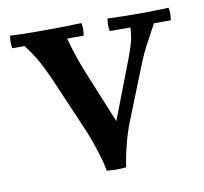

<svg xmlns="http://www.w3.org/2000/svg" viewBox="-59 -505 622 586"><g transform="rotate(-10 252.0 -212.5)"><path d="M499 -442Q503 -423 499 -403H447Q431 -373 416.5 -346.5Q402 -320 390 -290L321 -117Q311 -92 301.5 -55.5Q292 -19 287 15Q281 16 269 16.5Q257 17 245.5 16.5Q234 16 227 15Q223 -8 215 -34Q207 -60 198 -85Q189 -110 180 -130L111 -290Q98 -320 83.5 -346.5Q69 -373 46 -403H8Q4 -423 8 -442Q29 -441 45.5 -440.5Q62 -440 79 -440Q96 -440 115 -440Q144 -440 171 -440.5Q198 -441 229 -442Q233 -423 229 -403H178Q186 -373 194.5 -347.5Q203 -322 216 -290L282 -129L344 -290Q355 -318 364 -345.5Q373 -373 374 -403H310Q306 -423 310 -442Q341 -441 358.5 -440.5Q376 -440 405 -440Q434 -440 451 -440.5Q468 -441 499 -442Z"/></g></svg>

Font: Poltawski Nowy
Style: Regular
Weight: 400
Designer: Adam Pótawski, Mateusz Machalski, Borys Kosmynka, Ania Wieluska
Foundry: Capitalics.wtf
Version: Version 1.001;gftools[0.9.25]